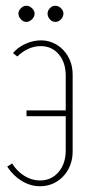

<svg xmlns="http://www.w3.org/2000/svg" viewBox="-20 -640 317 666"><path d="M232 -114Q232 -89 223.5 -67Q215 -45 199.5 -28.5Q184 -12 163.5 -3Q143 6 119 6Q86 6 56 -12Q26 -30 5 -62L22 -73Q39 -46 64.5 -30Q90 -14 119 -14Q158 -14 183 -43Q208 -72 208 -119V-237H72V-257H208V-377Q208 -423 184 -451.5Q160 -480 121 -480Q99 -480 78 -470.5Q57 -461 40 -444L25 -456Q42 -476 68.5 -488Q95 -500 122 -500Q145 -500 165 -491Q185 -482 200 -466Q215 -450 223.5 -428.5Q232 -407 232 -381ZM44 -593Q44 -603 52.5 -611.5Q61 -620 71 -620Q82 -620 91 -611.5Q100 -603 100 -593Q100 -582 91 -573Q82 -564 71 -564Q61 -564 52.5 -573Q44 -582 44 -593ZM145 -593Q145 -603 153 -611.5Q161 -620 172 -620Q183 -620 191.5 -611.5Q200 -603 200 -593Q200 -582 191.5 -573Q183 -564 172 -564Q161 -564 153 -573Q145 -582 145 -593Z"/></svg>

Font: Moniqa Thin Paragraph
Style: Regular
Weight: 100
Designer: Rajesh Rajput
Foundry: Rajesh Rajput
Version: Version 1.000